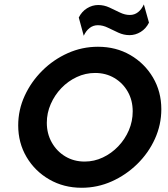

<svg xmlns="http://www.w3.org/2000/svg" viewBox="-20 -853 776 885"><path d="M356.4 12.5Q273.8 12.5 207.4 -25.7Q141 -63.9 102.4 -129.2Q63.9 -194.4 63.9 -275Q63.9 -346.5 93.8 -411.5Q123.6 -476.4 175 -527.4Q226.4 -578.5 292.4 -608Q358.3 -637.5 431.5 -637.5Q514.6 -637.5 580.6 -599.3Q646.5 -561.1 685.1 -495.8Q723.6 -430.6 723.6 -349.5Q723.6 -278.2 694.1 -213Q664.6 -147.9 612.7 -97.1Q560.9 -46.3 495 -16.9Q429.2 12.5 356.4 12.5ZM370.1 -108.3Q414 -108.3 453.9 -127.1Q493.8 -145.8 525 -178.5Q556.2 -211.1 574 -252.6Q591.7 -294.2 591.7 -339.7Q591.7 -390.3 569.1 -430.2Q546.5 -470.1 507.3 -493.4Q468.1 -516.7 418.1 -516.7Q374 -516.7 333.9 -497.9Q293.8 -479.2 262.8 -446.9Q231.9 -414.6 213.9 -373.4Q195.8 -332.2 195.8 -287Q195.8 -236.8 218.8 -196.1Q241.8 -155.4 281.3 -131.8Q320.7 -108.3 370.1 -108.3ZM366 -688.2 343.1 -772.2Q356.9 -800 381.2 -814.9Q405.6 -829.9 432.6 -829.9Q459.7 -829.9 484.4 -818.4Q509 -806.9 532.3 -795.5Q555.6 -784 578.5 -784Q600 -784 616.3 -796.9Q632.6 -809.7 643.1 -832.6L666.7 -748.6Q652.8 -720.8 628.5 -705.9Q604.2 -691 577.1 -691Q550.7 -691 525.7 -702.4Q500.7 -713.9 477.4 -725.3Q454.2 -736.8 431.2 -736.8Q409.7 -736.8 393.1 -724Q376.4 -711.1 366 -688.2Z"/></svg>

Font: Afacad
Style: Italic
Weight: 400
Italic angle: -14°
Designer: Kristian Moeller
Foundry: Dicotype
Version: Version 1.000